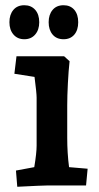

<svg xmlns="http://www.w3.org/2000/svg" viewBox="-20 -709 377 734"><path d="M41 -57 111 -70Q120 -124 120 -152V-336Q120 -353 112 -415L35 -427L43 -494H225L246 -475Q242 -439 239.5 -390Q237 -341 237 -306V-182Q237 -124 244 -70L315 -64L309 0H162Q144 0 46 5ZM16 -624Q16 -653 31 -671Q46 -689 73 -689Q99 -689 114.5 -671.5Q130 -654 130 -624Q130 -595 114.5 -577Q99 -559 73 -559Q47 -559 31.5 -577Q16 -595 16 -624ZM166 -624Q166 -653 181 -671Q196 -689 223 -689Q249 -689 264 -671.5Q279 -654 279 -624Q279 -594 264 -576.5Q249 -559 223 -559Q196 -559 181 -577Q166 -595 166 -624Z"/></svg>

Font: Andada Pro
Style: Bold
Weight: 700
Designer: Carolina Giovagnoli
Foundry: Huerta Tipografica
Version: Version 3.005; ttfautohint (v1.8.4)